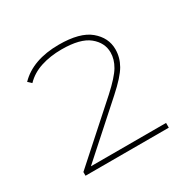

<svg xmlns="http://www.w3.org/2000/svg" viewBox="-103 -851 636 631"><g transform="rotate(-30 215.0 -535.5)"><path d="M52 -327V-341L252 -520Q296 -560 311 -585.5Q326 -611 326 -637Q326 -674 294 -700Q262 -726 191 -726Q148 -726 112.5 -714.5Q77 -703 53 -678L40 -690Q66 -717 104 -730.5Q142 -744 191 -744Q271 -744 308 -713Q345 -682 345 -638Q345 -607 329 -579Q313 -551 266 -509L75 -338L64 -345H368V-327Z"/></g></svg>

Font: Montserrat Alternates Thin
Style: Regular
Weight: 100
Designer: Julieta Ulanovsky
Foundry: Julieta Ulanovsky
Version: Version 9.000